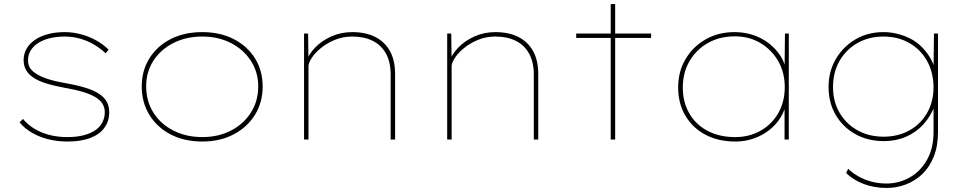

<svg xmlns="http://www.w3.org/2000/svg" viewBox="-20 -691 4788 951"><path d="M316 10Q238 10 175.5 -15.5Q113 -41 77 -85L94 -102Q128 -60 185 -36Q242 -12 314 -12Q361 -12 396 -21.5Q431 -31 453.5 -47Q476 -63 487.5 -86Q499 -109 499 -135Q499 -183 452 -210Q429 -224 391.5 -235.5Q354 -247 301 -256Q246 -266 205.5 -279Q165 -292 142 -309Q119 -325 108 -346Q97 -367 97 -393Q97 -424 111.5 -449.5Q126 -475 153 -493.5Q180 -512 217.5 -522Q255 -532 301 -532Q340 -532 380 -521.5Q420 -511 455.5 -491.5Q491 -472 518 -445L503 -427Q477 -452 444.5 -471Q412 -490 375 -500Q338 -510 301 -510Q260 -510 226 -501.5Q192 -493 168.5 -477.5Q145 -462 132 -441Q119 -420 119 -394Q118 -373 127.5 -356.5Q137 -340 156 -328Q179 -312 216 -300Q253 -288 305 -279Q363 -269 404 -256Q445 -243 471 -226Q496 -210 508.5 -187.5Q521 -165 521 -135Q521 -91 497 -58Q473 -25 427 -7.5Q381 10 316 10Z M982 10Q893 10 825.5 -25Q758 -60 720 -122Q682 -184 682 -263Q682 -341 720 -402Q758 -463 825.5 -497.5Q893 -532 982 -532Q1070 -532 1137.5 -497.5Q1205 -463 1243 -402Q1281 -341 1281 -263Q1281 -184 1243 -122.5Q1205 -61 1137.5 -25.5Q1070 10 982 10ZM982 -12Q1061 -12 1123.5 -44Q1186 -76 1222.5 -133Q1259 -190 1259 -263Q1259 -334 1222.5 -390Q1186 -446 1123.5 -478Q1061 -510 982 -510Q902 -510 839 -478Q776 -446 740 -390.5Q704 -335 704 -263Q704 -190 740 -133Q776 -76 839.5 -44Q903 -12 982 -12Z M1486 0V-525H1506L1508 -388L1497 -385Q1508 -421 1540.5 -455Q1573 -489 1621 -510.5Q1669 -532 1724 -532Q1792 -532 1839.5 -507.5Q1887 -483 1912 -437Q1937 -391 1937 -324V0H1915V-321Q1915 -384 1891.5 -426Q1868 -468 1825.5 -489Q1783 -510 1725 -510Q1678 -510 1638.5 -493.5Q1599 -477 1569.5 -453Q1540 -429 1524 -404Q1508 -379 1508 -363V0H1497Q1496 0 1493 0Q1490 0 1486 0Z M2195 0V-525H2215L2217 -388L2206 -385Q2217 -421 2249.5 -455Q2282 -489 2330 -510.5Q2378 -532 2433 -532Q2501 -532 2548.5 -507.5Q2596 -483 2621 -437Q2646 -391 2646 -324V0H2624V-321Q2624 -384 2600.5 -426Q2577 -468 2534.5 -489Q2492 -510 2434 -510Q2387 -510 2347.5 -493.5Q2308 -477 2278.5 -453Q2249 -429 2233 -404Q2217 -379 2217 -363V0H2206Q2205 0 2202 0Q2199 0 2195 0Z M3005 0V-671H3027V0ZM2834 -503V-525H3205V-503Z M3623 10Q3537 10 3473.5 -24Q3410 -58 3374.5 -118.5Q3339 -179 3339 -258Q3339 -337 3376 -399Q3413 -461 3476 -496.5Q3539 -532 3618 -532Q3669 -532 3713.5 -516.5Q3758 -501 3792 -473.5Q3826 -446 3847.5 -411.5Q3869 -377 3873 -338L3866 -340L3868 -525H3887V0H3866V-180L3877 -189Q3869 -147 3847 -110.5Q3825 -74 3790.5 -47Q3756 -20 3713.5 -5Q3671 10 3623 10ZM3622 -12Q3691 -12 3747 -43.5Q3803 -75 3835 -131Q3867 -187 3867 -260Q3867 -331 3835 -387.5Q3803 -444 3747 -477.5Q3691 -511 3620 -511Q3544 -511 3485.5 -477.5Q3427 -444 3394.5 -387Q3362 -330 3362 -258Q3362 -186 3393.5 -130.5Q3425 -75 3483.5 -43.5Q3542 -12 3622 -12Z M4372 240Q4310 240 4257.5 220Q4205 200 4171 166L4181 145Q4204 167 4232.5 183Q4261 199 4296 208.5Q4331 218 4371 218Q4431 218 4484 189Q4537 160 4570.5 102.5Q4604 45 4604 -38V-176L4614 -178Q4593 -119 4556 -77.5Q4519 -36 4468.5 -14Q4418 8 4358 8Q4279 8 4217 -26.5Q4155 -61 4119.5 -121.5Q4084 -182 4084 -260Q4084 -338 4120.5 -399.5Q4157 -461 4218 -496.5Q4279 -532 4355 -532Q4391 -532 4425 -523.5Q4459 -515 4488.5 -500Q4518 -485 4542 -462Q4566 -439 4584 -410Q4602 -381 4612 -346L4604 -349L4606 -525H4626V-37Q4626 33 4605 85Q4584 137 4548.5 171Q4513 205 4467 222.5Q4421 240 4372 240ZM4357 -14Q4429 -14 4485 -45.5Q4541 -77 4572.5 -132.5Q4604 -188 4604 -260Q4603 -334 4571 -390.5Q4539 -447 4483 -478.5Q4427 -510 4356 -510Q4284 -510 4227.5 -478Q4171 -446 4138.5 -389.5Q4106 -333 4106 -260Q4106 -188 4138.5 -132.5Q4171 -77 4227.5 -45.5Q4284 -14 4357 -14Z"/></svg>

Font: Lexend Exa Thin
Style: Regular
Weight: 250
Designer: Bonnie Shaver-Troup, Thomas Jockin
Foundry: Lexend
Version: Version 1.007